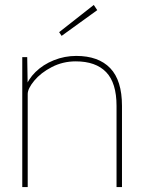

<svg xmlns="http://www.w3.org/2000/svg" viewBox="-20 -756 581 776"><path d="M70 -525H90L92 -404L83 -401Q93 -435 123.5 -465Q154 -495 197.5 -512.5Q241 -530 288 -530Q378 -530 425.5 -480.5Q473 -431 473 -328V0H451V-328Q451 -421 409 -464.5Q367 -508 286 -508Q234 -508 189.5 -485Q145 -462 118.5 -430Q92 -398 92 -376V0H81H70ZM219 -626 359 -736 373 -715 229 -611Z"/></svg>

Font: Easer Grotesk Variable
Style: Regular
Weight: 400
Designer: Boardeaser, Bonnie Shaver-Troup, Thomas Jockin
Foundry: Lexend
Version: Version 1.001;Glyphs 3.1.2 (3151)